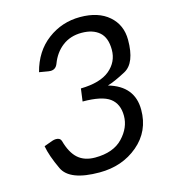

<svg xmlns="http://www.w3.org/2000/svg" viewBox="-109 -811 798 905"><g transform="rotate(-15 290.0 -358.5)"><path d="M530.8 -227.1Q530.8 -122.6 453.6 -57.4Q376.5 7.8 265.6 7.8Q119.6 7.8 87.2 -61.5Q54.7 -130.9 46.4 -178.7L86.4 -193.4Q97.7 -197.3 106.4 -197.3Q127 -197.3 131.8 -181.6Q148.4 -121.1 179.9 -93.3Q211.4 -65.4 263.2 -65.4Q352.1 -65.4 398.4 -114Q444.8 -162.6 444.8 -220.7Q444.8 -278.8 406.5 -307.4Q368.2 -335.9 273.9 -335.9L282.2 -397.5Q377.4 -399.4 423.8 -438.2Q470.2 -477.1 470.2 -536.1Q470.2 -595.2 438.7 -622.6Q407.2 -649.9 352.5 -649.9Q297.9 -649.9 259 -620.4Q220.2 -590.8 201.2 -540.5Q191.4 -514.2 166 -514.2Q161.1 -514.2 155.3 -515.1L111.3 -522.5Q136.2 -618.7 206.1 -671.1Q275.9 -723.6 364.7 -723.6Q453.6 -723.6 504.9 -679Q556.2 -634.3 556.2 -561.5Q556.2 -448.2 499 -417.7Q441.9 -387.2 408.7 -377.9Q530.8 -342.8 530.8 -227.1Z"/></g></svg>

Font: Lato-Italic
Style: Italic
Weight: 400
Italic angle: -7°
Designer: Lukasz Dziedzic
Foundry: tyPoland Lukasz Dziedzic
Version: Version 1.104; Western+Polish opensource